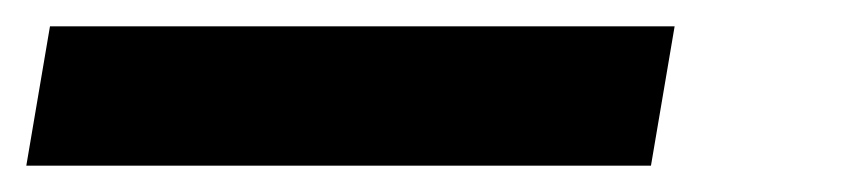

<svg xmlns="http://www.w3.org/2000/svg" viewBox="-28 59 648 146"><path d="M467 185 485 79H10L-8 185Z"/></svg>

Font: IBM Plex Mono SmBld
Style: Italic
Weight: 600
Italic angle: -9.5°
Monospace: yes
Designer: Mike Abbink, Paul van der Laan, Pieter van Rosmalen
Foundry: Bold Monday
Version: Version 2.004